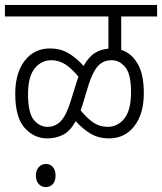

<svg xmlns="http://www.w3.org/2000/svg" viewBox="-20 -642 659 781"><path d="M0 -575V-622H619V-575H473V-439Q513 -427 539 -384.5Q565 -342 565 -263Q565 -179 526.5 -129Q488 -79 423 -79Q383 -79 351 -97Q319 -115 288 -149Q265 -108 236 -93.5Q207 -79 172 -79Q119 -79 80.5 -121.5Q42 -164 42 -261Q42 -345 80.5 -395Q119 -445 184 -445Q224 -445 256 -427Q288 -409 320 -374Q341 -411 366 -426.5Q391 -442 421 -444V-575ZM315 -213Q311 -202 308 -193Q335 -160 360.5 -143Q386 -126 418 -126Q459 -126 486 -160Q513 -194 513 -267Q513 -341 489.5 -369Q466 -397 434 -397Q400 -397 378.5 -373.5Q357 -350 340 -296ZM94 -259Q94 -183 117.5 -154.5Q141 -126 173 -126Q206 -126 228 -150Q250 -174 267 -229L292 -309Q296 -320 299 -330Q272 -363 246 -380Q220 -397 189 -397Q148 -397 121 -363.5Q94 -330 94 -259ZM126 72Q126 51 137.5 38Q149 25 167 25Q185 25 195.5 38Q206 51 206 72Q206 94 195 106.5Q184 119 166 119Q149 119 137.5 106.5Q126 94 126 72Z"/></svg>

Font: Noto Sans Devanagari UI Condensed Light
Style: Regular
Weight: 300
Width: 3
Designer: Jelle Bosma - Monotype Design Team
Foundry: Monotype Imaging Inc.
Version: Version 2.004; ttfautohint (v1.8.4.7-5d5b)